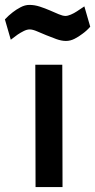

<svg xmlns="http://www.w3.org/2000/svg" viewBox="-67 -763 388 783"><path d="M77 -499H187L188 0H78ZM301 -654Q286 -637 269 -625Q255 -614 237.5 -605Q220 -596 202 -596Q184 -596 163 -603.5Q142 -611 121.5 -619.5Q101 -628 83.5 -635.5Q66 -643 54 -643Q43 -643 30 -636.5Q17 -630 5 -622Q-9 -612 -23 -601L-47 -684Q-32 -700 -15 -713Q-1 -724 17 -733.5Q35 -743 53 -743Q74 -743 95.5 -736Q117 -729 136.5 -720.5Q156 -712 172.5 -705Q189 -698 200 -698Q209 -698 222 -703.5Q235 -709 247 -717Q261 -726 277 -737Z"/></svg>

Font: Panefresco 750wt
Style: Regular
Weight: 750
Foundry: Campivisivi & Chank Co
Version: Version 1.000